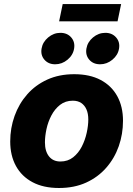

<svg xmlns="http://www.w3.org/2000/svg" viewBox="-20 -915 656 945"><path d="M270.5 10.3Q193.8 10.3 140.4 -18.1Q86.9 -46.4 58.6 -97.9Q30.3 -149.4 30.3 -218.8Q30.3 -284.7 51.8 -344.5Q73.2 -404.3 113.8 -450.4Q154.3 -496.6 212.6 -523.2Q271 -549.8 345.2 -549.8Q421.9 -549.8 475.3 -521.5Q528.8 -493.2 557.1 -441.7Q585.4 -390.1 585.4 -320.8Q585.4 -254.9 564.5 -195.3Q543.5 -135.7 502.9 -89.4Q462.4 -43 404.1 -16.4Q345.7 10.3 270.5 10.3ZM277.3 -120.1Q314 -120.1 340.1 -140.9Q366.2 -161.6 382.6 -193.6Q398.9 -225.6 406.7 -261.2Q414.6 -296.9 414.6 -326.7Q414.6 -356 405.5 -376.5Q396.5 -397 379.6 -408.2Q362.8 -419.4 338.4 -419.4Q301.8 -419.4 275.6 -398.9Q249.5 -378.4 232.9 -346.7Q216.3 -314.9 208.7 -279.5Q201.2 -244.1 201.2 -214.4Q201.2 -170.4 221.2 -145.3Q241.2 -120.1 277.3 -120.1ZM472.7 -598.6Q439 -598.6 419.4 -621.1Q399.9 -643.6 405.3 -675.8Q410.6 -708 437.7 -730.7Q464.8 -753.4 498.5 -753.4Q531.7 -753.4 551.5 -730.7Q571.3 -708 565.9 -675.8Q560.5 -643.6 533.2 -621.1Q505.9 -598.6 472.7 -598.6ZM251.5 -598.6Q218.3 -598.6 198.7 -621.1Q179.2 -643.6 184.6 -675.8Q189.9 -708 217 -730.7Q244.1 -753.4 277.3 -753.4Q311 -753.4 330.6 -730.7Q350.1 -708 344.7 -675.8Q339.4 -643.6 312.3 -621.1Q285.2 -598.6 251.5 -598.6ZM576.2 -895 558.6 -810.1H271L288.6 -895Z"/></svg>

Font: Inter 16pt ExtraBold
Style: Italic
Weight: 800
Italic angle: -9.3988°
Version: Version 4.001;git-66647c0bb